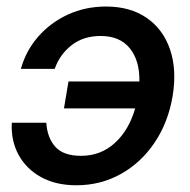

<svg xmlns="http://www.w3.org/2000/svg" viewBox="-20 -547 573 579"><path d="M210.4 11.7Q148.4 11.7 103.8 -12.9Q59.1 -37.6 35.9 -80.3Q12.7 -123 15.6 -176.8H119.6Q122.6 -131.3 147 -104.2Q171.4 -77.1 224.6 -77.1Q283.7 -77.1 326.2 -115.7Q368.7 -154.3 387.7 -220.2H172.9L186.5 -301.3H400.4Q401.4 -364.7 371.3 -401.6Q341.3 -438.5 283.7 -438.5Q231.4 -438.5 195.8 -410.6Q160.2 -382.8 145 -339.4H43Q58.1 -394 95.2 -436.5Q132.3 -479 185.1 -503.2Q237.8 -527.3 299.8 -527.3Q373 -527.3 422.6 -492.9Q472.2 -458.5 492.9 -397.5Q513.7 -336.4 500.5 -256.8Q487.3 -178.2 446.5 -117.4Q405.8 -56.6 344.7 -22.5Q283.7 11.7 210.4 11.7Z"/></svg>

Font: Inter Display Medium
Style: Italic
Weight: 500
Italic angle: -9.39999°
Designer: Rasmus Andersson
Foundry: rsms
Version: Version 4.000;git-a52131595